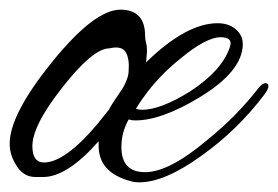

<svg xmlns="http://www.w3.org/2000/svg" viewBox="-30 -364 575 397"><path d="M258 13Q247 13 238 10Q174 -8 174 -62V-72Q109 2 59 2H43Q17 2 2 -25Q-10 -45 -10 -67Q-10 -127 77 -235Q165 -344 219 -344Q270 -344 270 -290Q270 -282 272.5 -273.5Q275 -265 273 -246Q273 -243 272.5 -240Q272 -237 272 -235Q355 -316 420 -316Q443 -316 457.5 -303.5Q472 -291 472 -273Q472 -217 383 -163Q304 -115 250 -115Q242 -115 236 -117Q221 -90 221 -60Q221 -8 270 -8Q320 -8 399 -75Q430 -100 455.5 -126Q481 -152 503 -180Q512 -192 519 -192Q525 -192 525 -186Q525 -180 517 -169Q462 -96 388 -43Q311 13 258 13ZM264 -137Q302 -137 363 -175Q429 -218 445 -266Q453 -287 426 -287Q396 -287 342 -242Q321 -225 304.5 -208Q288 -191 275 -174Q269 -166 263 -157.5Q257 -149 251 -139Q257 -137 264 -137ZM61 -28Q104 -28 171 -107L195 -137Q201 -148 208.5 -159Q216 -170 224 -182Q236 -203 236 -218Q238 -242 230 -256Q222 -270 196 -264Q162 -264 98 -182Q35 -102 37 -59Q38 -28 61 -28Z"/></svg>

Font: Alex Brush
Style: Regular
Weight: 400
Designer: Robert E. Leuschke
Foundry: Robert E. Leuschke
Version: Version 1.111; ttfautohint (v1.8.4.7-5d5b)